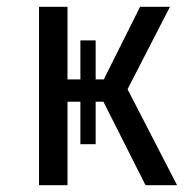

<svg xmlns="http://www.w3.org/2000/svg" viewBox="-20 -546 570 566"><path d="M356 -283 502 0H409L285 -246H262V-121H217V-246H179V0H95V-526H179V-312H217V-427H262V-312H286L393 -526H481Z"/></svg>

Font: FiraGO Book
Style: Regular
Weight: 350
Designer: bBox Type
Foundry: bBox Type GmbH
Version: Version 1.001;PS 001.001;hotconv 1.0.88;makeotf.lib2.5.64775